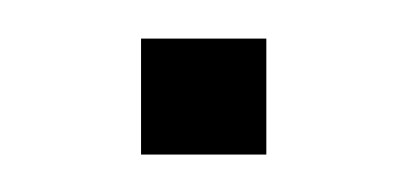

<svg xmlns="http://www.w3.org/2000/svg" viewBox="-20 -533 213 101"><path d="M120.1 -512.7V-451.7H54.2V-512.7Z"/></svg>

Font: Voltera Light
Style: Light
Weight: 300
Designer: Bernd Montag
Version: Version 1.301